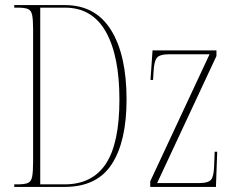

<svg xmlns="http://www.w3.org/2000/svg" viewBox="-20 -734 934 754"><path d="M36 0V-10H48Q75 -10 88.5 -15Q102 -20 106 -39Q110 -58 110 -100V-619Q110 -658 106 -676Q102 -694 89 -699Q76 -704 49 -704H36V-714H235Q355 -714 416 -616Q477 -518 477 -343Q477 -179 419 -89.5Q361 0 234 0ZM234 -10Q342 -10 395.5 -90.5Q449 -171 449 -343Q449 -515 395.5 -609.5Q342 -704 235 -704H138V-10ZM570 0V-22L803 -521H646Q607 -521 596 -507Q585 -493 583 -452L581 -420H571L579 -536H830V-514L597 -15H760Q799 -15 809.5 -29Q820 -43 821 -85L823 -138H833L828 0Z"/></svg>

Font: Noto Serif Display ExtraCondensed Thin
Style: Regular
Weight: 100
Width: 2
Designer: Monotype Design Team
Foundry: Monotype Imaging Inc.
Version: Version 2.009